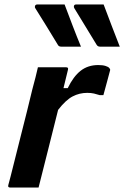

<svg xmlns="http://www.w3.org/2000/svg" viewBox="-20 -836 554 856"><path d="M268 -816Q286 -768 304 -721Q322 -674 341 -628H253Q242 -628 238 -636Q209 -684 186.5 -720.5Q164 -757 137 -800Q134 -805 136.5 -810.5Q139 -816 146 -816ZM442 -816Q460 -768 478 -721Q496 -674 514 -628H426Q416 -628 411 -636Q382 -684 359.5 -720.5Q337 -757 311 -800Q308 -805 310 -810.5Q312 -816 319 -816ZM152 0H25Q14 0 17 -11Q19 -17 27 -48.5Q35 -80 47 -128Q59 -176 73 -231.5Q87 -287 100.5 -340.5Q114 -394 124 -437Q132 -467 138.5 -492Q145 -517 149 -536H275Q286 -536 283 -525Q274 -489 263 -443H282Q307 -495 339.5 -520.5Q372 -546 418 -546Q438 -546 450.5 -542Q463 -538 467 -533Q472 -528 471 -523Q463 -492 456 -467Q449 -442 441 -412H424Q412 -416 399 -419Q386 -422 369 -422Q334 -422 303.5 -406Q273 -390 239 -346Q218 -263 195.5 -172.5Q173 -82 152 0Z"/></svg>

Font: Recursive Sn Lnr St SmB
Style: Italic
Weight: 600
Italic angle: -15°
Version: Version 1.079;hotconv 1.0.112;makeotfexe 2.5.65598; ttfautoh